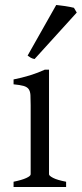

<svg xmlns="http://www.w3.org/2000/svg" viewBox="-20 -747 327 767"><path d="M34.2 0V-21Q67.4 -27.8 85 -35.9Q102.5 -43.9 102.5 -50.8V-327.1Q102.5 -352.1 101.6 -367.4Q100.6 -382.8 94.2 -391.4Q87.9 -399.9 74 -403.8Q60.1 -407.7 34.2 -410.2V-429.7Q49.3 -432.6 66.2 -436.8Q83 -440.9 99.6 -446Q116.2 -451.2 131.3 -457Q146.5 -462.9 159.2 -468.8H175.8V-50.8Q175.8 -44.9 192.1 -36.4Q208.5 -27.8 244.1 -21V0ZM118.2 -511.2Q109.4 -512.7 102.5 -516.6Q95.7 -520.5 90.3 -524.9L204.6 -727.1Q210.4 -726.6 220 -725.3Q229.5 -724.1 240 -722.7Q250.5 -721.2 260.3 -719.2Q270 -717.3 275.4 -715.8L286.6 -696.8Z"/></svg>

Font: Gentium Plus Phon
Style: Regular
Weight: 400
Designer: J. Victor Gaultney, Annie Olsen, Iska Routamaa, Becca Hirsbrunner
Foundry: SIL International
Version: Version 5.000